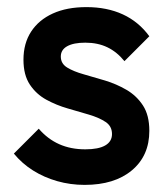

<svg xmlns="http://www.w3.org/2000/svg" viewBox="-20 -510 470 540"><path d="M218 10Q178 10 141 -0.5Q104 -11 73 -30.5Q42 -50 19 -78L89 -148Q114 -119 146.5 -104.5Q179 -90 220 -90Q257 -90 276 -101Q295 -112 295 -133Q295 -155 277 -167Q259 -179 230.5 -187.5Q202 -196 170.5 -205Q139 -214 110.5 -229.5Q82 -245 64 -272Q46 -299 46 -342Q46 -388 67.5 -421Q89 -454 128.5 -472Q168 -490 223 -490Q281 -490 325.5 -469.5Q370 -449 400 -408L330 -338Q309 -364 282 -377Q255 -390 220 -390Q187 -390 169 -380Q151 -370 151 -351Q151 -331 169 -320Q187 -309 215.5 -301Q244 -293 275.5 -283.5Q307 -274 335.5 -257.5Q364 -241 382 -213.5Q400 -186 400 -142Q400 -72 351 -31Q302 10 218 10Z"/></svg>

Font: Outfit Thin Medium
Style: Regular
Weight: 500
Version: Version 1.100;gftools[0.9.27]